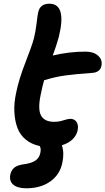

<svg xmlns="http://www.w3.org/2000/svg" viewBox="-20 -785 566 1031"><path d="M121.1 226.1Q74.7 226.1 51.8 207Q28.8 188 35.2 152.8Q40.5 129.4 55.7 116.2Q70.8 103 101.1 98.1Q147.9 92.3 169.7 77.6Q191.4 63 196.8 35.2Q201.7 11.2 192.9 -1Q148.9 -10.3 118.4 -35.4Q87.9 -60.5 73.7 -97.9Q59.6 -135.3 57.1 -183.8Q54.7 -232.4 66.9 -288.1Q81.5 -359.9 116.7 -450Q151.9 -540 162.1 -579.1Q171.4 -616.2 176.5 -660.4Q181.6 -704.6 185.1 -719.2Q195.3 -765.1 245.1 -765.1Q339.4 -765.1 295.9 -586.9Q282.7 -539.1 263.2 -486.8Q350.6 -507.8 439.9 -507.8Q482.4 -507.8 506.6 -486.1Q530.8 -464.4 524.9 -433.1Q522.5 -416.5 510.3 -406Q498 -395.5 479 -394Q384.3 -387.2 329.3 -379.6Q274.4 -372.1 216.8 -354Q208 -324.2 198.2 -274.9Q182.1 -197.3 200.7 -164.1Q219.2 -130.9 271 -130.9Q295.9 -130.9 320.8 -138.9Q345.7 -147 356.9 -147Q379.9 -147 391.1 -130.1Q402.3 -113.3 397 -85.9Q391.1 -57.1 369.1 -36.4Q347.2 -15.6 312 -4.9Q326.2 34.2 314.9 87.9Q302.7 151.4 251 188.7Q199.2 226.1 121.1 226.1Z"/></svg>

Font: Shantell Sans Irregular Bouncy
Style: Italic
Weight: 600
Italic angle: -11.31°
Designer: Stephen Nixon, Anya Danilova, Shantell Martin
Foundry: Arrow Type
Version: Version 1.006;[9816181b4]